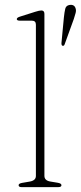

<svg xmlns="http://www.w3.org/2000/svg" viewBox="-20 -769 332 789"><path d="M162.5 -712V-46.5Q162.5 -27 187 -23L217 -18Q232.5 -15.5 232.5 -8Q232.5 0 219 0H69Q56.5 0 56.5 -8Q56.5 -15 71 -17.5L103 -23Q127.5 -27.5 127.5 -46V-667.5Q127.5 -684 111.5 -684H62.5Q49 -684 49 -690.5Q49 -696.5 61.5 -700.5L124.5 -720.5Q141.5 -726 150 -726Q162.5 -726 162.5 -712ZM242.5 -697Q245 -720.5 248.2 -733.2Q251.5 -746 265 -748.5Q286 -752 291 -733.5Q293.5 -725.5 290.5 -714.8Q287.5 -704 283.5 -691.5L245.5 -586.5Q243 -579.5 237 -581Q232.5 -582 232.5 -591.5Z"/></svg>

Font: Fraunces 9pt Thin
Style: Regular
Weight: 100
Version: Version 1.000;[b76b70a41]